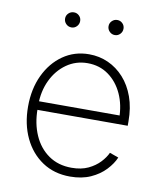

<svg xmlns="http://www.w3.org/2000/svg" viewBox="-83 -793 736 871"><g transform="rotate(10 285.0 -357.5)"><path d="M298.3 11.2Q225.1 11.2 170.7 -25.1Q116.2 -61.5 86.2 -124.8Q56.2 -188 56.2 -269Q56.2 -350.1 86.2 -413.6Q116.2 -477.1 168.7 -513.7Q221.2 -550.3 288.6 -550.3Q335.9 -550.3 377 -531.7Q418 -513.2 449.5 -478.3Q481 -443.4 498.8 -393.8Q516.6 -344.2 516.6 -281.2V-261.2H83.5V-300.8H492.2L472.7 -285.6Q472.7 -349.1 449.5 -399.7Q426.3 -450.2 385 -479.7Q343.8 -509.3 288.6 -509.3Q234.9 -509.3 192.1 -479.2Q149.4 -449.2 125 -398.2Q100.6 -347.2 100.6 -284.2V-266.1Q100.6 -198.7 124.3 -145Q147.9 -91.3 192.4 -60.3Q236.8 -29.3 298.3 -29.3Q342.8 -29.3 374.8 -44.4Q406.7 -59.6 427.7 -82Q448.7 -104.5 458.5 -126.5L499.5 -111.8Q487.3 -82.5 460.4 -54Q433.6 -25.4 393.1 -7.1Q352.5 11.2 298.3 11.2ZM387.2 -656.2Q373 -656.2 362.8 -666.5Q352.5 -676.8 352.5 -691.4Q352.5 -705.6 362.8 -715.6Q373 -725.6 387.2 -725.6Q401.4 -725.6 411.4 -715.6Q421.4 -705.6 421.4 -691.4Q421.4 -676.8 411.4 -666.5Q401.4 -656.2 387.2 -656.2ZM187.5 -656.2Q172.9 -656.2 162.6 -666.5Q152.3 -676.8 152.3 -691.4Q152.3 -705.6 162.6 -715.6Q172.9 -725.6 187.5 -725.6Q201.7 -725.6 211.7 -715.6Q221.7 -705.6 221.7 -691.4Q221.7 -676.8 211.7 -666.5Q201.7 -656.2 187.5 -656.2Z"/></g></svg>

Font: Inter 16pt ExtraLight
Style: Regular
Weight: 250
Version: Version 4.001;git-66647c0bb